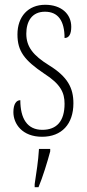

<svg xmlns="http://www.w3.org/2000/svg" viewBox="-20 -562 365 803"><path d="M156 10C238 10 287 -43 287 -130C287 -194 263 -241 185 -289C119 -330 90 -366 90 -421C90 -472 113 -513 168 -513C223 -513 250 -475 250 -403C269 -403 278 -420 278 -450C278 -504 236 -542 169 -542C98 -542 53 -493 53 -418C53 -348 82 -310 165 -254C234 -210 250 -174 250 -128C250 -55 217 -19 157 -19C94 -19 65 -66 65 -143C49 -143 36 -128 36 -93C36 -44 73 10 156 10ZM125 208V221H141C158 181 179 113 190 71V61H143C140 113 132 160 125 208Z"/></svg>

Font: Noto Serif Devanagari ExtraCondensed ExtraLight
Style: Regular
Weight: 200
Width: 2
Designer: Universal Thirst, Indian Type Foundry and the Monotype Design Team
Foundry: Monotype Imaging Inc.
Version: Version 2.004